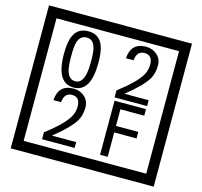

<svg xmlns="http://www.w3.org/2000/svg" viewBox="-141 -1116 1436 1362"><g transform="rotate(15 577.5 -435.0)"><path d="M1103 90H53V-960H1103ZM1028 15V-885H128V15ZM497 -656Q497 -442 371 -442Q244 -442 244 -656Q244 -744 265 -789Q294 -855 371 -855Q448 -855 477 -789Q497 -745 497 -656ZM444 -656Q444 -723 435 -752Q420 -809 371 -809Q322 -809 306 -752Q298 -723 298 -656Q298 -587 306 -553Q322 -488 371 -488Q419 -488 435 -554Q444 -587 444 -656ZM910 -450H671V-501Q792 -593 832 -658Q855 -696 855 -739Q855 -809 795 -809Q740 -809 733 -739H677Q685 -855 795 -855Q843 -855 876.5 -825Q910 -795 910 -747Q910 -691 886 -649Q848 -585 732 -493H910ZM490 -30H251V-81Q372 -173 412 -238Q435 -276 435 -319Q435 -389 375 -389Q320 -389 313 -319H257Q265 -435 375 -435Q423 -435 456.5 -405Q490 -375 490 -327Q490 -271 466 -229Q428 -165 312 -73H490ZM908 -379H733V-257H897V-209H733V-30H677V-427H908Z"/></g></svg>

Font: Unicode BMP Fallback SIL
Style: Regular
Weight: 400
Foundry: NRSI, SIL International
Version: Version 5.1 Based on Unicode 5.1